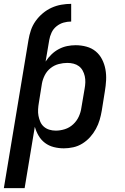

<svg xmlns="http://www.w3.org/2000/svg" viewBox="-29 -763 649 998"><path d="M119 -555Q123 -580 131.5 -605.5Q140 -631 156 -653.5Q172 -676 193.5 -694Q215 -712 239.5 -723Q264 -734 290 -738.5Q316 -743 341 -743V-651Q321 -651 301.5 -645.5Q282 -640 265 -626.5Q248 -613 239 -593.5Q230 -574 227 -555ZM-9 215 119 -555H227L208 -443Q221 -463 238.5 -480Q256 -497 277 -508Q298 -519 320 -523.5Q342 -528 364 -528Q393 -528 420.5 -520.5Q448 -513 468.5 -496Q489 -479 501.5 -454.5Q514 -430 519 -402.5Q524 -375 522.5 -346Q521 -317 516 -288L500 -188Q496 -164 489 -140Q482 -116 469.5 -93Q457 -70 439.5 -50.5Q422 -31 399.5 -17Q377 -3 352 2.5Q327 8 303 8Q276 8 250.5 1.5Q225 -5 205 -20Q185 -35 172 -57Q159 -79 152 -104L99 215ZM261 -84Q284 -84 308 -91.5Q332 -99 351 -116.5Q370 -134 380.5 -157Q391 -180 394 -203L411 -303Q414 -319 414.5 -335.5Q415 -352 411.5 -367.5Q408 -383 400.5 -396.5Q393 -410 381 -419Q369 -428 353.5 -432Q338 -436 321 -436Q299 -436 276 -430Q253 -424 234 -409Q215 -394 204 -372.5Q193 -351 189 -329L173 -229Q170 -212 169 -194.5Q168 -177 171 -161Q174 -145 180.5 -130Q187 -115 199 -104.5Q211 -94 227 -89Q243 -84 261 -84Z"/></svg>

Font: Iosevka Aile Semibold
Style: Italic
Weight: 600
Italic angle: -9°
Designer: Belleve Invis
Foundry: Belleve Invis
Version: Version 31.1.0; ttfautohint (v1.8.4)